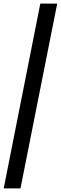

<svg xmlns="http://www.w3.org/2000/svg" viewBox="-22 -832 335 1057"><path d="M-1.6 205.1 199.9 -812H292.9L90.8 205.1Z"/></svg>

Font: Reddit Sans
Style: Italic
Weight: 400
Italic angle: -11.25°
Designer: Stephen Hutchings
Version: Version 1.013